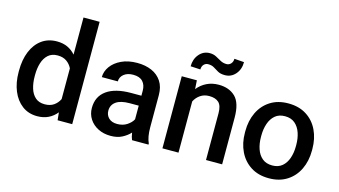

<svg xmlns="http://www.w3.org/2000/svg" viewBox="-85 -1050 2397 1359"><g transform="rotate(15 1113.5 -370.0)"><path d="M39.1 -258.3V-268.6Q39.1 -349.1 64 -409.7Q88.9 -470.2 135.5 -504.2Q182.1 -538.1 246.6 -538.1Q290.5 -538.1 324.2 -522.5Q357.9 -506.8 382.8 -478V-750H501V0H394L388.2 -56.6Q362.8 -24.9 327.4 -7.6Q292 9.8 245.6 9.8Q181.6 9.8 135.3 -25.1Q88.9 -60.1 64 -120.6Q39.1 -181.2 39.1 -258.3ZM156.7 -268.6V-258.3Q156.7 -210.4 168.7 -171.1Q180.7 -131.8 206.8 -108.6Q232.9 -85.4 275.4 -85.4Q315.4 -85.4 341.8 -103.8Q368.2 -122.1 382.8 -151.9V-377.4Q368.2 -407.2 342 -425.3Q315.9 -443.4 276.4 -443.4Q233.9 -443.4 207.5 -419.7Q181.2 -396 168.9 -356.4Q156.7 -316.9 156.7 -268.6Z M939.5 0Q930.7 -19.5 925.8 -52.2Q902.8 -26.9 867.7 -8.5Q832.5 9.8 784.2 9.8Q732.4 9.8 691.9 -10.7Q651.4 -31.2 628.4 -66.9Q605.5 -102.5 605.5 -147.5Q605.5 -231.4 668.2 -276.4Q731 -321.3 846.7 -321.3H921.9V-357.9Q921.9 -399.9 898.9 -424.8Q876 -449.7 828.6 -449.7Q785.6 -449.7 760 -428.7Q734.4 -407.7 734.4 -376H617.2Q617.2 -418 644 -455.1Q670.9 -492.2 719.7 -515.1Q768.6 -538.1 835 -538.1Q894.5 -538.1 940.7 -518.1Q986.8 -498 1013.4 -457.8Q1040 -417.5 1040 -356.9V-122.1Q1040 -50.3 1060.1 -7.8V0ZM807.1 -83.5Q849.1 -83.5 879.2 -103.5Q909.2 -123.5 921.9 -148.4V-248.5H855.5Q789.6 -248.5 756.3 -224.6Q723.1 -200.7 723.1 -158.7Q723.1 -126.5 745.1 -105Q767.1 -83.5 807.1 -83.5Z M1387.2 -443.4Q1350.1 -443.4 1322.8 -424.8Q1295.4 -406.2 1279.8 -375.5V0H1162.1V-528.3H1272.9L1276.9 -464.8Q1304.7 -499.5 1344 -518.8Q1383.3 -538.1 1431.6 -538.1Q1508.3 -538.1 1554 -493.7Q1599.6 -449.2 1599.6 -341.3V0H1481.4V-341.8Q1481.4 -398.4 1457.3 -420.9Q1433.1 -443.4 1387.2 -443.4ZM1490.2 -744.1 1562 -738.8Q1562 -685.5 1531.2 -650.1Q1500.5 -614.7 1454.1 -614.7Q1421.9 -614.7 1402.3 -626Q1382.8 -637.2 1365.2 -648.2Q1347.7 -659.2 1321.3 -659.2Q1302.7 -659.2 1289.8 -645.5Q1276.9 -631.8 1276.9 -608.9L1204.6 -612.8Q1204.6 -665.5 1235.4 -701.7Q1266.1 -737.8 1312.5 -737.8Q1339.4 -737.8 1359.9 -726.8Q1380.4 -715.8 1400.4 -704.6Q1420.4 -693.4 1445.3 -693.4Q1463.9 -693.4 1477.1 -707.5Q1490.2 -721.7 1490.2 -744.1Z M1697.3 -258.3V-269.5Q1697.3 -346.2 1726.3 -407Q1755.4 -467.8 1810.3 -502.9Q1865.2 -538.1 1942.4 -538.1Q2020 -538.1 2075.2 -502.9Q2130.4 -467.8 2159.4 -407Q2188.5 -346.2 2188.5 -269.5V-258.3Q2188.5 -181.6 2159.4 -121.1Q2130.4 -60.5 2075.4 -25.4Q2020.5 9.8 1943.4 9.8Q1865.7 9.8 1810.8 -25.4Q1755.9 -60.5 1726.6 -121.1Q1697.3 -181.6 1697.3 -258.3ZM1814.9 -269.5V-258.3Q1814.9 -210.4 1828.4 -170.9Q1841.8 -131.3 1870.1 -107.7Q1898.4 -84 1943.4 -84Q1987.3 -84 2015.4 -107.7Q2043.5 -131.3 2057.1 -170.9Q2070.8 -210.4 2070.8 -258.3V-269.5Q2070.8 -316.4 2057.4 -356.2Q2043.9 -396 2015.6 -420.2Q1987.3 -444.3 1942.4 -444.3Q1897.9 -444.3 1869.9 -420.2Q1841.8 -396 1828.4 -356.2Q1814.9 -316.4 1814.9 -269.5Z"/></g></svg>

Font: Vazirmatn RD Medium
Style: Regular
Weight: 500
Designer: Saber Rastikerdar
Foundry: Saber Rastikerdar
Version: Version 33.003